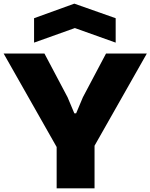

<svg xmlns="http://www.w3.org/2000/svg" viewBox="-30 -1034 826 1054"><path d="M281 -227 -10 -740H214L341 -500L378 -412H388L425 -500L552 -740H776L489 -234V0H281ZM157 -934 378 -1014 605 -934V-800L381 -880L157 -800Z"/></svg>

Font: Encode Sans Wide
Style: ExtraBold
Weight: 800
Designer: Pablo Impallari, Andres Torresi
Foundry: Pablo Impallari, Andres Torresi
Version: Version 1.000; ttfautohint (v1.00) -l 8 -r 50 -G 200 -x 14 -